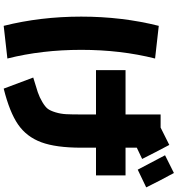

<svg xmlns="http://www.w3.org/2000/svg" viewBox="19 -911 962 1040"><g transform="rotate(90 500.0 -391.0)"><path d="M995 -702 899 -656Q845 -760 821 -804L917 -852Q963 -768 995 -702ZM297 -750Q250 -564 250 -350Q250 -136 297 50L120 70Q70 -129 70 -350Q70 -571 120 -770ZM930 -590V-430H780V-350Q780 -213 750.5 -133.5Q721 -54 654.5 -8Q588 38 460 70L400 -90Q451 -105 479 -114.5Q507 -124 533 -139.5Q559 -155 569.5 -169Q580 -183 588.5 -211Q597 -239 598.5 -268.5Q600 -298 600 -350V-430H360V-590H600V-780H671L765 -827Q806 -750 841 -680L780 -651V-590Z"/></g></svg>

Font: M PLUS 1p Black
Style: Regular
Weight: 900
Version: Version 1.061